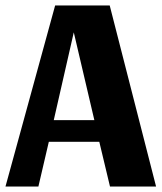

<svg xmlns="http://www.w3.org/2000/svg" viewBox="-23 -680 590 700"><path d="M339 -163H155L117 0H-3L178 -660H377L546 0H378ZM173 -242H321L246 -562Z"/></svg>

Font: Sansita
Style: Bold
Weight: 700
Designer: Pablo Cosgaya
Foundry: Omnibus-Type
Version: Version 1.006